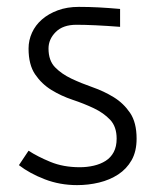

<svg xmlns="http://www.w3.org/2000/svg" viewBox="-20 -528 457 558"><path d="M63 -90Q89 -73 126.5 -57.5Q164 -42 212 -42Q233 -42 252.5 -46.5Q272 -51 287 -60.5Q302 -70 310.5 -86Q319 -102 319 -125Q319 -160 300 -180Q281 -200 252.5 -213.5Q224 -227 191 -238Q158 -249 129.5 -266.5Q101 -284 82 -312Q63 -340 63 -387Q63 -411 73 -433Q83 -455 102 -471.5Q121 -488 148 -498Q175 -508 209 -508Q239 -508 267 -506.5Q295 -505 329 -502V-450Q251 -456 202 -456Q163 -456 142 -435Q121 -414 121 -387Q121 -352 140 -332.5Q159 -313 187.5 -299.5Q216 -286 249 -274.5Q282 -263 310.5 -245.5Q339 -228 358 -200Q377 -172 377 -125Q377 -88 362.5 -62.5Q348 -37 323.5 -21Q299 -5 268 2.5Q237 10 204 10Q154 10 110 -7Q66 -24 35 -48Z"/></svg>

Font: Snippet
Style: Regular
Weight: 400
Designer: Gesine Todt
Foundry: Gesine Todt
Version: Version 1.000